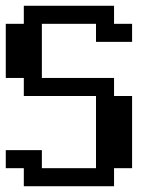

<svg xmlns="http://www.w3.org/2000/svg" viewBox="-20 -645 540 665"><path d="M0 -562.5H62.5V-625H375V-562.5H437.5V-500H312.5V-562.5H125V-375H375V-312.5H437.5V-62.5H375V0H62.5V-62.5H0V-125H125V-62.5H312.5V-312.5H62.5V-375H0Z"/></svg>

Font: NeoDunggeunmo Pro
Style: Regular
Weight: 400
Version: Version 1.020